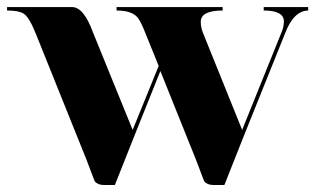

<svg xmlns="http://www.w3.org/2000/svg" viewBox="-30 -528 919 548"><path d="M610.4 0H579.1Q561.5 0 552.7 -10.7Q551.8 -12.7 529.3 -72.3L427.7 -325.2L354.5 -142.6L297.9 0H266.6Q249 0 240.2 -10.7Q239.3 -12.7 216.8 -72.3L72.3 -431.6Q52.7 -480.5 37.1 -489.3Q23.4 -498 -9.8 -498V-507.8H175.8Q209 -507.8 235.4 -435.5L348.6 -157.2L422.9 -339.8L385.7 -431.6Q372.1 -466.8 362.3 -478.5Q345.7 -498 302.7 -498V-507.8H605.5V-498Q543 -498 543 -465.8Q543 -450.2 548.8 -435.5L661.1 -157.2L773.4 -435.5Q780.3 -452.1 780.3 -466.8Q780.3 -498 722.7 -498V-507.8H849.6V-498Q807.6 -497.1 783.2 -431.6L667 -142.6Z"/></svg>

Font: spinwerad
Style: Bold
Weight: 700
Width: 7
Version: Version 0.3